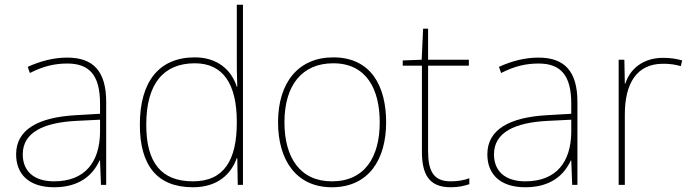

<svg xmlns="http://www.w3.org/2000/svg" viewBox="-20 -780 2914 810"><path d="M264 -537C205 -537 150 -522 97 -498L106 -472C163 -501 211 -512 264 -512C357 -512 402 -463 402 -343V-300L299 -294C142 -285 48 -234 48 -129C48 -45 102 10 208 10C316 10 372 -42 400 -103H402L406 0H428V-350C428 -480 373 -537 264 -537ZM301 -270 402 -275V-220C400 -99 341 -15 208 -15C123 -15 76 -58 76 -129C76 -222 165 -263 301 -270Z M794 10C899 10 955 -46 979 -113H981L983 0H1005V-760H979V-543C979 -501 979 -459 981 -414H979C957 -484 898 -538 802 -538C652 -538 570 -437 570 -254C570 -83 642 10 794 10ZM794 -15C660 -15 597 -94 597 -254C597 -427 670 -513 802 -513C921 -513 979 -426 979 -266V-263C979 -107 927 -15 794 -15Z M1609 -264C1609 -417 1545 -538 1386 -538C1239 -538 1153 -432 1153 -264C1153 -107 1228 10 1380 10C1537 10 1609 -109 1609 -264ZM1180 -264C1180 -420 1254 -513 1386 -513C1527 -513 1582 -402 1582 -264C1582 -119 1520 -15 1380 -15C1245 -15 1180 -117 1180 -264Z M1881 -15C1807 -15 1786 -61 1786 -143V-503H1958V-528H1786V-659H1765L1759 -528L1679 -525V-503H1760V-140C1760 -47 1788 10 1881 10C1916 10 1938 4 1960 -3V-28C1938 -20 1914 -15 1881 -15Z M2252 -537C2193 -537 2138 -522 2085 -498L2094 -472C2151 -501 2199 -512 2252 -512C2345 -512 2390 -463 2390 -343V-300L2287 -294C2130 -285 2036 -234 2036 -129C2036 -45 2090 10 2196 10C2304 10 2360 -42 2388 -103H2390L2394 0H2416V-350C2416 -480 2361 -537 2252 -537ZM2289 -270 2390 -275V-220C2388 -99 2329 -15 2196 -15C2111 -15 2064 -58 2064 -129C2064 -222 2153 -263 2289 -270Z M2777 -536C2692 -536 2637 -488 2618 -427H2616L2614 -528H2590V0H2616V-297C2616 -428 2666 -511 2777 -511C2807 -511 2827 -508 2852 -501L2858 -525C2834 -532 2809 -536 2777 -536Z"/></svg>

Font: Noto Sans Syriac Eastern Thin
Style: Regular
Weight: 100
Designer: Patrick Giasson and the Monotype Design Team
Foundry: Monotype Imaging Inc.
Version: Version 3.001